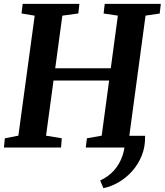

<svg xmlns="http://www.w3.org/2000/svg" viewBox="-22 -763 851 993"><path d="M728.3 -60.7Q729.9 -5.6 711.6 40.5Q693.2 86.7 661.6 122Q630 157.4 591.1 179.9Q552.2 202.5 512.7 210L496.1 170.3Q538.1 151.3 567.8 118.3Q597.4 85.2 612.3 40Q627.3 -5.2 624.2 -60.7ZM-1.6 0 3.1 -47.8 73 -61.3 157.4 -682 89.3 -693.4 95.4 -743H388.6L383.2 -693.4L300.4 -682L263.6 -410H550.9L587.6 -682.3L513.9 -693L519.6 -743H809.7L804 -693L730.7 -682.3L646.9 -61.3L720.6 -47.8L715.4 0H421.6L427.4 -47.8L503.9 -61.3L542.4 -346.6H254.8L216.1 -61.3L297.5 -47.8L293.8 0Z"/></svg>

Font: Merriweather Light
Style: Italic
Weight: 300
Italic angle: -7.8°
Designer: Eben Sorkin
Foundry: Eben Sorkin
Version: Version 2.101